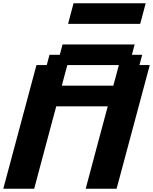

<svg xmlns="http://www.w3.org/2000/svg" viewBox="-20 -1145 929 1165"><path d="M500 0H687.5L888.7 -750H826.2L842.8 -812.5H780.3L796.9 -875H359.4L342.8 -812.5H280.3L263.7 -750H201.2L0 0H187.5Q209.5 -83 254.2 -250Q298.8 -417 321.3 -500H633.8Q611.3 -417 566.7 -250Q522 -83 500 0ZM667.5 -625H355Q360.4 -646 371.6 -687.7Q382.8 -729.5 388.7 -750H701.2Q695.8 -729.5 684.6 -687.5Q673.3 -645.5 667.5 -625ZM393.1 -1000H830.6Q836.4 -1020.5 847.4 -1062.5Q858.4 -1104.5 863.8 -1125H426.3Q420.4 -1104 409.4 -1062.3Q398.4 -1020.5 393.1 -1000Z"/></svg>

Font: Faithful 32x
Style: SemiboldOblique
Weight: 400
Foundry: Faithful Resource Pack
Version: Version 1.0; January 27, 2023